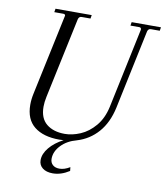

<svg xmlns="http://www.w3.org/2000/svg" viewBox="-89 -704 829 961"><g transform="rotate(10 325.5 -223.0)"><path d="M651 -630 648 -612H603Q590 -612 586 -598L501 -195Q484 -117 441 -68Q398 -19 335 0Q286 13 256 44.5Q226 76 226 113Q226 132 238.5 143.5Q251 155 273 155Q298 155 326 138L328 157Q286 184 244 184Q211 184 192 169Q173 154 173 129Q173 97 199 65.5Q225 34 269 11Q262 12 247 12Q166 12 120 -24.5Q74 -61 74 -135Q74 -164 81 -195L168 -604Q168 -612 157 -612H112L115 -630H299L296 -612H251Q238 -612 234 -598L147 -188Q141 -160 141 -137Q141 -78 176 -49.5Q211 -21 269 -21Q307 -21 348 -38.5Q389 -56 422 -95Q455 -134 468 -194L554 -601Q554 -612 544 -612H499L502 -630Z"/></g></svg>

Font: Arapey
Style: Italic
Weight: 400
Italic angle: -12°
Designer: Eduardo Rodriguez Tunni
Foundry: Eduardo Rodriguez Tunni
Version: Version 3.000